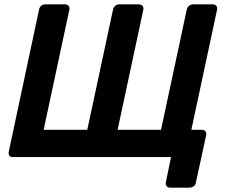

<svg xmlns="http://www.w3.org/2000/svg" viewBox="-20 -720 1040 880"><path d="M759 140Q749 140 743.5 133Q738 126 740 116L764 0H38Q28 0 23 -7Q18 -14 20 -24L159 -676Q161 -687 169 -693.5Q177 -700 187 -700H278Q289 -700 294.5 -693Q300 -686 298 -676L180 -125H380L498 -676Q500 -686 508 -693Q516 -700 526 -700H616Q627 -700 633 -693Q639 -686 637 -676L519 -125H718L836 -676Q838 -686 846 -693Q854 -700 865 -700H955Q966 -700 971.5 -693Q977 -686 975 -676L857 -125H905Q916 -125 921.5 -118Q927 -111 925 -101L878 116Q877 126 868.5 133Q860 140 849 140Z"/></svg>

Font: Rubik Light Medium
Style: Italic
Weight: 500
Italic angle: -12°
Version: Version 2.104